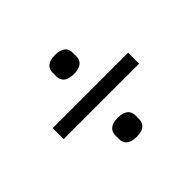

<svg xmlns="http://www.w3.org/2000/svg" viewBox="-119 -724 839 839"><g transform="rotate(-45 300.0 -305.0)"><path d="M533 -271V-339H67V-271ZM300 -52C346 -52 362 -73 362 -100V-122C362 -149 346 -170 300 -170C254 -170 238 -149 238 -122V-100C238 -73 254 -52 300 -52ZM300 -440C346 -440 362 -461 362 -488V-510C362 -537 346 -558 300 -558C254 -558 238 -537 238 -510V-488C238 -461 254 -440 300 -440Z"/></g></svg>

Font: IBM Plex Thai Looped
Style: Regular
Weight: 400
Designer: Mike Abbink, Paul van der Laan, Pieter van Rosmalen, Ben Mitchell, Mark Frömberg
Foundry: Bold Monday
Version: Version 1.0